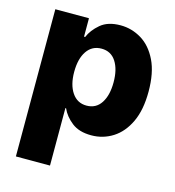

<svg xmlns="http://www.w3.org/2000/svg" viewBox="-112 -647 861 945"><g transform="rotate(15 319.0 -174.5)"><path d="M55.2 204.1V-545.9H226.6V-452.1H232.4Q248 -489.7 285.2 -521.2Q322.3 -552.7 386.7 -552.7Q443.8 -552.7 493.4 -522.7Q543 -492.7 573.2 -430.7Q603.5 -368.7 603.5 -272.5Q603.5 -179.7 574.2 -117.4Q544.9 -55.2 495.4 -23.7Q445.8 7.8 385.7 7.8Q323.7 7.8 286.4 -21.5Q249 -50.8 232.4 -88.9H229V204.1ZM325.7 -127.4Q374 -127.4 399.7 -167Q425.3 -206.5 425.3 -272.5Q425.3 -338.4 399.7 -377.9Q374 -417.5 325.7 -417.5Q277.8 -417.5 251.2 -378.4Q224.6 -339.4 224.6 -272.5Q224.6 -206.5 251.5 -167Q278.3 -127.4 325.7 -127.4Z"/></g></svg>

Font: Inter Extra Bold
Style: Regular
Weight: 800
Designer: Rasmus Andersson
Foundry: rsms
Version: Version 4.000;git-3c8e0fc